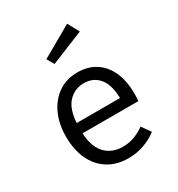

<svg xmlns="http://www.w3.org/2000/svg" viewBox="-189 -920 978 1054"><g transform="rotate(-30 300.0 -393.0)"><path d="M166.5 -233.5Q169 -172.5 190 -133.8Q211 -95 245.5 -76.8Q280 -58.5 320.5 -58.5Q361 -58.5 393.8 -70.5Q426.5 -82.5 461 -106L500.5 -50.5Q463.5 -21.5 416.2 -5Q369 11.5 319.5 11.5Q243 11.5 189 -23Q135 -57.5 106.8 -119.2Q78.5 -181 78.5 -262.5Q78.5 -342.5 107 -404.5Q135.5 -466.5 187 -502Q238.5 -537.5 308.5 -537.5Q375 -537.5 423 -506.2Q471 -475 496.8 -417.2Q522.5 -359.5 522.5 -279.5Q522.5 -266 522 -254.2Q521.5 -242.5 520.5 -233.5ZM309.5 -468.5Q251 -468.5 211.8 -427Q172.5 -385.5 167 -298.5H441.5Q440 -383 404.5 -425.8Q369 -468.5 309.5 -468.5ZM394 -797 433 -725 224 -640 198 -685Z"/></g></svg>

Font: Fira Code Light
Style: Regular
Weight: 400
Monospace: yes
Version: Version 5.002